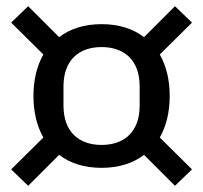

<svg xmlns="http://www.w3.org/2000/svg" viewBox="-20 -659 656 620"><path d="M308 -117C364 -117 410 -132 445 -159L545 -59L600 -112L496 -215C517 -252 528 -297 528 -349C528 -401 517 -446 496 -483L600 -586L545 -639L445 -539C410 -566 364 -581 308 -581C252 -581 206 -566 171 -539L71 -639L16 -586L120 -483C99 -446 88 -401 88 -349C88 -297 99 -252 120 -215L16 -112L71 -59L171 -159C206 -132 252 -117 308 -117ZM308 -191C234 -191 185 -234 185 -318V-380C185 -464 234 -507 308 -507C382 -507 431 -464 431 -380V-318C431 -234 382 -191 308 -191Z"/></svg>

Font: IBM Plex Thai Looped Text
Style: Regular
Weight: 450
Designer: Mike Abbink, Paul van der Laan, Pieter van Rosmalen, Ben Mitchell, Mark Frömberg
Foundry: Bold Monday
Version: Version 1.0